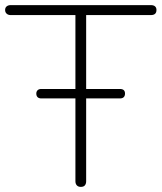

<svg xmlns="http://www.w3.org/2000/svg" viewBox="-23 -725 632 751"><path d="M293 6Q283 6 277.5 0Q272 -6 272 -16V-666H19Q9 -666 3 -671.5Q-3 -677 -3 -686Q-3 -695 3 -700Q9 -705 19 -705H567Q578 -705 583.5 -700Q589 -695 589 -686Q589 -676 583.5 -671Q578 -666 567 -666H314V-16Q314 -6 309 0Q304 6 293 6ZM139 -340Q129 -340 124 -345Q119 -350 119 -359Q119 -367 124 -372Q129 -377 139 -377H446Q456 -377 461 -372.5Q466 -368 466 -359Q466 -350 461 -345Q456 -340 446 -340Z"/></svg>

Font: Nunito ExtraLight
Style: Regular
Weight: 200
Designer: Vernon Adams
Foundry: Vernon Adams
Version: Version 3.602;April 4, 2023;FontCreator 14.0.0.2856 64-bit